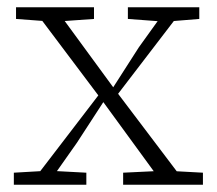

<svg xmlns="http://www.w3.org/2000/svg" viewBox="-20 -507 596 527"><path d="M18 0V-33L105 -38H123L217 -33V0ZM62 0 262 -261 283 -235H269L191 -115L110 0ZM318 0V-33L422 -38H445L537 -33V0ZM293 -235 271 -260H286L361 -377L440 -487H486ZM429 0 259 -233 68 -487H130L294 -263L493 0ZM24 -455V-487H238V-455L139 -448H118ZM331 -455V-487H527V-455L441 -448H425Z"/></svg>

Font: Source Serif 4 Light
Style: Regular
Weight: 300
Designer: Frank Grießhammer
Foundry: Adobe Systems Incorporated
Version: Version 4.004;hotconv 1.0.116;makeotfexe 2.5.65601